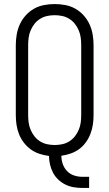

<svg xmlns="http://www.w3.org/2000/svg" viewBox="-20 -763 540 948"><path d="M387 165Q366 165 344.5 161.5Q323 158 303.5 148.5Q284 139 268 124Q252 109 242 90Q232 71 227 49.5Q222 28 222 7Q198 4 175 -3.5Q152 -11 132.5 -25Q113 -39 98 -58.5Q83 -78 74 -100.5Q65 -123 61.5 -147Q58 -171 58 -195V-540Q58 -566 62.5 -592.5Q67 -619 78 -643Q89 -667 107 -687Q125 -707 148 -720Q171 -733 197.5 -738Q224 -743 250 -743Q276 -743 302.5 -738Q329 -733 352 -720Q375 -707 393 -687Q411 -667 422 -643Q433 -619 437.5 -592.5Q442 -566 442 -540V-195Q442 -171 438.5 -147.5Q435 -124 426.5 -102Q418 -80 404 -60.5Q390 -41 371 -27Q352 -13 329 -5Q306 3 283 6Q283 27 290 47Q297 67 311.5 82Q326 97 346 103.5Q366 110 387 110H420V165ZM250 -47Q269 -47 287.5 -51Q306 -55 322 -65Q338 -75 349.5 -89.5Q361 -104 368.5 -121.5Q376 -139 378.5 -157.5Q381 -176 381 -195V-540Q381 -559 378.5 -577.5Q376 -596 368.5 -613.5Q361 -631 349.5 -645.5Q338 -660 322 -670Q306 -680 287.5 -684Q269 -688 250 -688Q231 -688 212.5 -684Q194 -680 178 -670Q162 -660 150.5 -645.5Q139 -631 131.5 -613.5Q124 -596 121.5 -577.5Q119 -559 119 -540V-195Q119 -176 121.5 -157.5Q124 -139 131.5 -121.5Q139 -104 150.5 -89.5Q162 -75 178 -65Q194 -55 212.5 -51Q231 -47 250 -47Z"/></svg>

Font: Iosevka SS18 Light
Style: Regular
Weight: 300
Monospace: yes
Designer: Belleve Invis
Foundry: Belleve Invis
Version: Version 25.1.1; ttfautohint (v1.8.4)